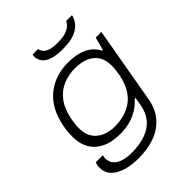

<svg xmlns="http://www.w3.org/2000/svg" viewBox="-251 -860 1177 1177"><g transform="rotate(-45 337.5 -271.0)"><path d="M253 184Q192 184 144.5 169.5Q97 155 69.5 126.5Q42 98 42 53Q42 46 43.5 37Q45 28 49 15H110Q109 22 108 27.5Q107 33 107 38Q107 71 126 91.5Q145 112 176.5 121Q208 130 245 130Q315 130 366.5 112Q418 94 449.5 57Q481 20 491 -35Q493 -50 496 -63.5Q499 -77 500 -92H494Q467 -62 435 -42Q403 -22 364.5 -11.5Q326 -1 279 -1Q206 -1 157 -25.5Q108 -50 83.5 -93Q59 -136 59 -195Q59 -230 63.5 -261.5Q68 -293 76 -321Q105 -426 180.5 -482Q256 -538 362 -538Q435 -538 485 -514.5Q535 -491 561 -441H567L590 -526H639L552 -31Q540 41 499.5 89Q459 137 396.5 160.5Q334 184 253 184ZM287 -57Q331 -57 370.5 -68Q410 -79 442 -102.5Q474 -126 496.5 -165Q519 -204 530 -260Q533 -279 535 -292Q537 -305 537.5 -314.5Q538 -324 538 -332Q538 -386 516 -419Q494 -452 455.5 -467.5Q417 -483 367 -483Q312 -483 263.5 -463Q215 -443 180.5 -398Q146 -353 132 -280Q128 -260 126.5 -245.5Q125 -231 124.5 -221.5Q124 -212 124 -202Q124 -154 146 -121.5Q168 -89 205.5 -73Q243 -57 287 -57ZM399 -618Q338 -618 303.5 -631Q269 -644 255 -665Q241 -686 241 -708Q241 -713 241.5 -717.5Q242 -722 243 -726H291Q292 -714 301 -700.5Q310 -687 334 -677.5Q358 -668 402 -668Q449 -668 476 -678Q503 -688 516.5 -701.5Q530 -715 534 -726H584Q579 -700 560 -675Q541 -650 502.5 -634Q464 -618 399 -618Z"/></g></svg>

Font: Archivo Expanded ExtraLight
Style: Italic
Weight: 250
Width: 7
Italic angle: -10°
Designer: Hector Gatti
Foundry: Omnibus-Type
Version: Version 2.001